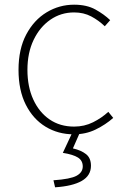

<svg xmlns="http://www.w3.org/2000/svg" viewBox="-20 -560 532 819"><path d="M295 13Q228 13 174.5 -19.5Q121 -52 90 -113.5Q59 -175 59 -262Q59 -351 92 -413Q125 -475 179 -507.5Q233 -540 296 -540Q350 -540 387 -519.5Q424 -499 450 -474L427 -448Q401 -473 369 -490Q337 -507 296 -507Q240 -507 195 -476Q150 -445 123.5 -390Q97 -335 97 -262Q97 -190 122 -135.5Q147 -81 191.5 -50.5Q236 -20 296 -20Q340 -20 377 -38.5Q414 -57 442 -83L463 -57Q430 -28 388 -7.5Q346 13 295 13ZM215 239 208 209Q281 204 307 189.5Q333 175 333 150Q333 125 312.5 112Q292 99 248 92L292 -2H324L291 73Q326 81 347 97.5Q368 114 368 147Q368 189 329 211.5Q290 234 215 239Z"/></svg>

Font: Noto Sans SC Thin
Style: Regular
Weight: 100
Designer: Ryoko NISHIZUKA 西塚涼子 (kana, bopomofo & ideographs); Paul D. Hunt (Latin, Greek & Cyrillic); Sandoll Communications 산돌커뮤니
Foundry: Adobe
Version: Version 2.004-H2;hotconv 1.0.118;makeotfexe 2.5.65603